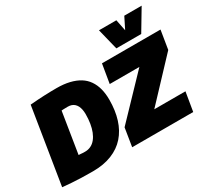

<svg xmlns="http://www.w3.org/2000/svg" viewBox="-178 -1231 1662 1531"><g transform="rotate(-30 653.0 -465.0)"><path d="M276 10Q220 10 172.5 8.5Q125 7 82.5 4Q40 1 -1 -3L111 -699Q182 -705 241 -707.5Q300 -710 355 -710Q421 -710 473 -697.5Q525 -685 563 -661.5Q601 -638 625.5 -602.5Q650 -567 662 -521.5Q674 -476 674 -420Q674 -321 649 -241.5Q624 -162 574.5 -106Q525 -50 450 -20Q375 10 276 10ZM300 -157Q329 -157 353.5 -169Q378 -181 396.5 -204Q415 -227 427.5 -258.5Q440 -290 446.5 -329.5Q453 -369 453 -415Q453 -438 449 -457.5Q445 -477 437.5 -491.5Q430 -506 418.5 -516.5Q407 -527 392 -532Q377 -537 358 -537Q345 -537 335 -536.5Q325 -536 316.5 -536Q308 -536 301 -535L241 -160Q252 -160 260 -159Q268 -158 277 -157.5Q286 -157 300 -157ZM642 0 669 -168 1012 -526H739L768 -700H1307L1279 -528L946 -174H1233L1204 0ZM1272 -940 1156 -746H927L879 -940H1039L1060 -836L1112 -940Z"/></g></svg>

Font: Georama ExtraCondensed Thin Black
Style: Italic
Weight: 900
Italic angle: -9°
Version: Version 1.001